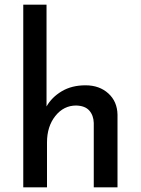

<svg xmlns="http://www.w3.org/2000/svg" viewBox="-20 -797 600 817"><path d="M79 0V-777H178V-344Q200 -383 242.5 -408.5Q285 -434 344 -434Q403 -434 441 -399.5Q479 -365 480 -309V0H379V-274Q378 -306 360 -326.5Q342 -347 304 -348Q251 -348 215.5 -303.5Q180 -259 180 -191V0Z"/></svg>

Font: Reem Kufi Ink
Style: Regular
Weight: 400
Designer: Khaled Hosny
Version: Version 1.7